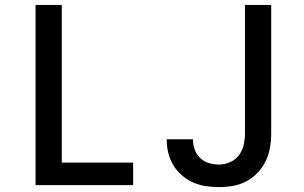

<svg xmlns="http://www.w3.org/2000/svg" viewBox="-20 -755 1240 783"><path d="M125 0V-735H232V-92H523V0ZM873 8Q846 8 819.5 4Q793 0 768.5 -10.5Q744 -21 723 -39Q702 -57 688 -79.5Q674 -102 667 -128.5Q660 -155 660 -182V-187H767V-184Q767 -164 774.5 -144Q782 -124 797 -110Q812 -96 832 -90Q852 -84 873 -84Q896 -84 918 -93.5Q940 -103 954 -121.5Q968 -140 973.5 -163.5Q979 -187 979 -210V-735H1086V-210Q1086 -181 1081 -152.5Q1076 -124 1063.5 -98Q1051 -72 1030.5 -50.5Q1010 -29 984.5 -15.5Q959 -2 930.5 3Q902 8 873 8Z"/></svg>

Font: Iosevka Aile Semibold
Style: Regular
Weight: 600
Designer: Belleve Invis
Foundry: Belleve Invis
Version: Version 31.1.0; ttfautohint (v1.8.4)